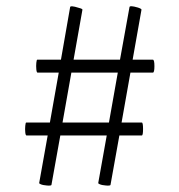

<svg xmlns="http://www.w3.org/2000/svg" viewBox="-20 -505 566 608"><path d="M464 -316Q469 -316 469 -295.5Q469 -275 464 -275H393L365 -117H429Q433 -117 433 -96.5Q433 -76 429 -76H358L330 80Q330 82 326 82.5Q322 83 316 82.5Q310 82 304.5 81Q299 80 295 78Q291 76 291 75L318 -76H171L143 80Q143 82 139 82.5Q135 83 129 82.5Q123 82 117.5 81Q112 80 108 78Q104 76 104 75L131 -76H64Q61 -76 60 -86Q59 -96 60 -106.5Q61 -117 63 -117H138L166 -275H99Q96 -275 95 -285.5Q94 -296 95 -306Q96 -316 98 -316H173L202 -482Q202 -489 230 -480Q242 -477 241 -474L213 -316H360L390 -482Q390 -489 417 -481Q429 -477 428 -474L400 -316ZM325 -117 353 -275H206L178 -117Z"/></svg>

Font: Cormorant Garamond Book
Style: Regular
Weight: 500
Designer: Christian Thalmann (Catharsis Fonts)
Version: Version 1.000;PS 002.000;hotconv 1.0.88;makeotf.lib2.5.64775